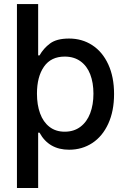

<svg xmlns="http://www.w3.org/2000/svg" viewBox="-20 -727 622 946"><path d="M168 -707V-454.1H174.8Q194.3 -488.8 226.8 -512.9Q259.3 -537.1 320.3 -537.1Q384.3 -537.1 434.6 -504.4Q484.9 -471.7 513.4 -409.9Q542 -348.1 542 -263.7Q542 -179.7 513.4 -117.4Q484.9 -55.2 434.6 -22.2Q384.3 10.7 320.3 10.7Q220.7 10.7 174.8 -73.2H168V199.2H63.5V-707ZM298.8 -448.2Q231.4 -448.2 196.8 -398.7Q162.1 -349.1 162.1 -265.6Q162.1 -210.4 177.5 -168.2Q192.9 -126 223.6 -102.1Q254.4 -78.1 298.8 -78.1Q344.2 -78.1 376.2 -102.3Q408.2 -126.5 424.3 -168.7Q440.4 -210.9 440.4 -265.6Q440.4 -319.3 424.6 -360.6Q408.7 -401.9 376.7 -425Q344.7 -448.2 298.8 -448.2Z"/></svg>

Font: Pretendard Medium
Style: Regular
Weight: 500
Designer: Base glyphs from Inter by Rasmus Andersson; Hangeul glyphs from Noto Sans CJK(Source Han Sans) by Jang Soo-young and Kan
Foundry: Kil Hyung-jin
Version: Version 1.309